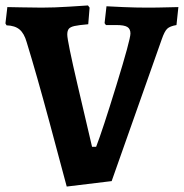

<svg xmlns="http://www.w3.org/2000/svg" viewBox="-27 -670 675 705"><path d="M-3 -577 -7 -584 0 -644Q14 -644 51 -643Q88 -642 126 -642Q172 -642 226 -645.5Q280 -649 296 -650L302 -642L297 -581Q262 -578 246.5 -574.5Q231 -571 225.5 -564Q220 -557 220 -543Q220 -520 258.5 -355Q297 -190 311 -131H326Q349 -190 400.5 -357.5Q452 -525 452 -547Q452 -564 440.5 -571Q429 -578 401 -578H362L357 -585L364 -647Q378 -646 425 -644Q472 -642 512 -642Q552 -642 584.5 -643Q617 -644 628 -644L621 -578Q597 -574 587 -564.5Q577 -555 567 -526L383 -5L218 15Q203 -42 155 -220Q107 -398 71 -515Q62 -547 45 -561.5Q28 -576 -3 -577Z"/></svg>

Font: Sahitya
Style: Bold
Weight: 700
Designer: Juan Pablo del Peral
Foundry: Juan Pablo del Peral (http://www.huertatipografica.com)
Version: Version 1.001;PS 001.000;hotconv 1.0.70;makeotf.lib2.5.58329